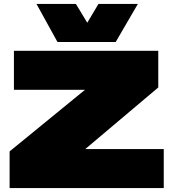

<svg xmlns="http://www.w3.org/2000/svg" viewBox="-20 -959 885 979"><path d="M29 0V-187L412 -500V-501H51V-700H787V-513L416 -200V-199H815V0ZM683 -939 570 -745H273L166 -939H367L425 -843L482 -939Z"/></svg>

Font: Georama Extended Black
Style: Regular
Weight: 900
Width: 7
Designer: Jean-Baptiste Levee
Foundry: Production Type
Version: Version 1.000